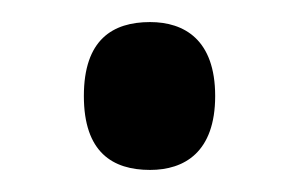

<svg xmlns="http://www.w3.org/2000/svg" viewBox="-20 -147 271 174"><path d="M116 7C147 7 175 -9 175 -60C175 -111 147 -127 116 -127C82 -127 56 -111 56 -60C56 -9 82 7 116 7Z"/></svg>

Font: Noto Serif Condensed Medium
Style: Regular
Weight: 500
Width: 3
Designer: Monotype Design Team
Foundry: Monotype Imaging Inc.
Version: Version 2.015